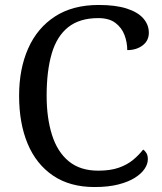

<svg xmlns="http://www.w3.org/2000/svg" viewBox="-20 -744 654 774"><path d="M361 10Q262 10 194 -36Q126 -82 91.5 -164.5Q57 -247 57 -358Q57 -466 93.5 -548.5Q130 -631 201.5 -677.5Q273 -724 378 -724Q446 -724 491 -709.5Q536 -695 558 -669.5Q580 -644 580 -612Q580 -580 555 -561Q530 -542 493 -542Q493 -573 482 -602.5Q471 -632 445.5 -651.5Q420 -671 376 -671Q301 -671 255 -634.5Q209 -598 188.5 -528Q168 -458 168 -358Q168 -269 189.5 -200.5Q211 -132 257 -94Q303 -56 376 -56Q425 -56 459 -68Q493 -80 516.5 -99.5Q540 -119 557 -141Q565 -136 570.5 -126.5Q576 -117 576 -102Q576 -83 563 -63.5Q550 -44 524 -27.5Q498 -11 457.5 -0.5Q417 10 361 10Z"/></svg>

Font: Noto Serif Georgian
Style: Regular
Weight: 400
Designer: Monotype Design Team, Akaki Razmadze
Foundry: Google LLC
Version: Version 2.002